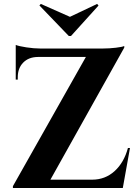

<svg xmlns="http://www.w3.org/2000/svg" viewBox="-20 -945 701 965"><path d="M336.9 -764.2 475.1 -917 468.3 -925.3 331.5 -860.4 185.1 -925.3 178.2 -917.5 325.7 -764.2ZM623 -201.2H633.3L597.2 0H44.9V-9.3L411.6 -658.7H169.9Q124 -658.2 96.7 -630.4Q69.3 -602.5 69.3 -556.6V-544.9H59.1V-719.2Q74.2 -712.9 112.3 -707Q150.4 -701.2 180.7 -701.2H498.5Q528.8 -701.2 562.3 -705.1Q595.7 -709 604.5 -713.9V-705.6L233.4 -42H443.4Q508.3 -42 555.7 -84.7Q603 -127.4 623 -201.2Z"/></svg>

Font: Cinzel Bold
Style: Regular
Weight: 700
Designer: Natanael Gama
Version: Version 1.001;PS 001.001;hotconv 1.0.56;makeotf.lib2.0.21325